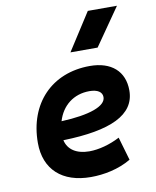

<svg xmlns="http://www.w3.org/2000/svg" viewBox="-89 -863 763 941"><g transform="rotate(-10 293.0 -392.5)"><path d="M301.8 -115.7C237.8 -115.7 195.8 -143.6 185.1 -191.4C420.9 -197.8 545.9 -253.4 545.9 -376C545.9 -471.2 482.4 -527.3 375.5 -527.3C186 -527.3 59.6 -396.5 59.6 -199.7C59.6 -67.9 144.5 9.8 287.6 9.8C352.1 9.8 425.8 -4.4 487.8 -41L454.1 -156.7C404.8 -130.9 348.6 -115.7 301.8 -115.7ZM293.9 -609.4H429.2L558.1 -794.9H413.1ZM192.4 -284.7C214.4 -359.4 273.4 -406.2 352.1 -406.2C392.6 -406.2 415.5 -391.1 415.5 -365.7C415.5 -320.3 333.5 -291 192.4 -284.7Z"/></g></svg>

Font: Cascadia Mono PL
Style: Bold Italic
Weight: 700
Italic angle: -10°
Monospace: yes
Designer: Aaron Bell
Foundry: Saja Typeworks
Version: Version 2404.023